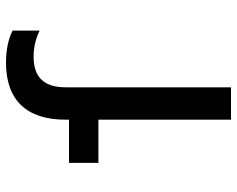

<svg xmlns="http://www.w3.org/2000/svg" viewBox="-95 -695 790 640"><g transform="rotate(-90 300.0 -375.0)"><path d="M221 0H329V-551C329 -623 362 -658 431 -658C459 -658 489 -652 518 -638V-728C489 -743 451 -750 411 -750C286 -750 221 -681 221 -551V-540H77V-442H221Z"/></g></svg>

Font: CommitMono
Style: 600Regular
Weight: 600
Monospace: yes
Designer: Eigil Nikolajsen
Foundry: Eigil Nikolajsen
Version: Version 1.143